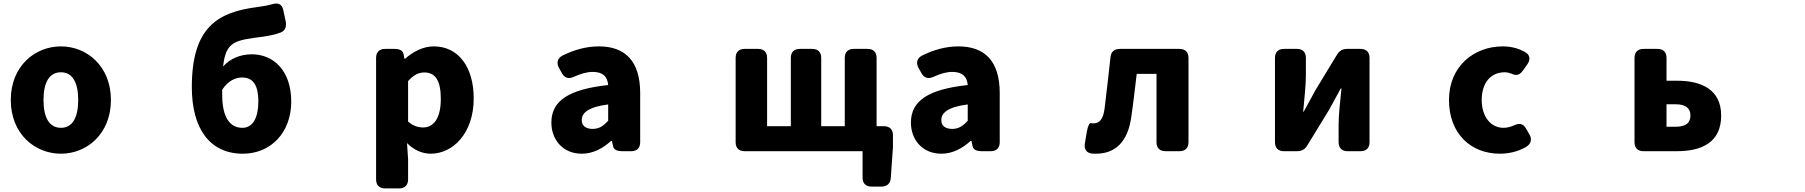

<svg xmlns="http://www.w3.org/2000/svg" viewBox="-20 -801 10040 1068"><path d="M319 54C463 54 597 -56 597 -245C597 -433 463 -543 319 -543C174 -543 40 -433 40 -245C40 -56 174 54 319 54ZM222 -245C222 -339 252 -399 319 -399C385 -399 415 -339 415 -245C415 -150 385 -90 319 -90C252 -90 222 -150 222 -245Z M1216 -274V-302C1249 -352 1290 -370 1326 -370C1382 -370 1417 -336 1417 -236C1417 -147 1387 -90 1328 -90C1259 -90 1216 -148 1216 -274ZM1047 -317C1047 -84 1148 54 1331 54C1486 54 1600 -63 1600 -236C1600 -412 1498 -499 1381 -499C1319 -499 1260 -476 1221 -431C1236 -571 1286 -577 1443 -597C1477 -602 1512 -609 1541 -620C1568 -631 1575 -655 1569 -683L1556 -744C1549 -778 1528 -787 1495 -778C1472 -771 1445 -766 1406 -761C1195 -733 1047 -653 1047 -317Z M2072 -479V197C2072 229 2090 247 2122 247H2200C2232 247 2250 229 2250 197V84L2244 -5C2282 33 2328 54 2376 54C2498 54 2615 -58 2615 -254C2615 -429 2529 -543 2393 -543C2334 -543 2278 -514 2233 -474H2230L2224 -502C2220 -521 2202 -529 2172 -529H2122C2090 -529 2072 -511 2072 -479ZM2250 -125V-350C2280 -383 2307 -398 2340 -398C2403 -398 2432 -351 2432 -251C2432 -137 2388 -92 2334 -92C2307 -92 2278 -100 2250 -125Z M3216 54C3279 54 3332 25 3379 -17H3384L3390 12C3394 31 3411 40 3441 40H3491C3523 40 3541 22 3541 -10V-283C3541 -461 3458 -543 3311 -543C3239 -543 3172 -523 3109 -492C3081 -477 3074 -452 3089 -424L3105 -395C3120 -367 3143 -360 3173 -374C3211 -391 3244 -401 3277 -401C3335 -401 3359 -374 3363 -328C3141 -304 3047 -239 3047 -119C3047 -24 3111 54 3216 54ZM3216 -133C3216 -173 3252 -206 3363 -220V-129C3337 -101 3313 -84 3277 -84C3240 -84 3216 -100 3216 -133Z M4072 -479V-10C4072 22 4090 40 4122 40H4778V187C4778 219 4796 237 4828 237H4883C4914 237 4933 220 4935 189L4947 18V-49C4947 -81 4929 -99 4897 -99H4856V-479C4856 -511 4838 -529 4806 -529H4729C4697 -529 4679 -511 4679 -479V-99H4548V-479C4548 -511 4530 -529 4498 -529H4429C4397 -529 4379 -511 4379 -479V-99H4247V-479C4247 -511 4229 -529 4197 -529H4122C4090 -529 4072 -511 4072 -479Z M5216 54C5279 54 5332 25 5379 -17H5384L5390 12C5394 31 5411 40 5441 40H5491C5523 40 5541 22 5541 -10V-283C5541 -461 5458 -543 5311 -543C5239 -543 5172 -523 5109 -492C5081 -477 5074 -452 5089 -424L5105 -395C5120 -367 5143 -360 5173 -374C5211 -391 5244 -401 5277 -401C5335 -401 5359 -374 5363 -328C5141 -304 5047 -239 5047 -119C5047 -24 5111 54 5216 54ZM5216 -133C5216 -173 5252 -206 5363 -220V-129C5337 -101 5313 -84 5277 -84C5240 -84 5216 -100 5216 -133Z M6076 54C6189 54 6253 -18 6272 -145C6284 -226 6293 -309 6303 -390H6413V-10C6413 22 6431 40 6463 40H6541C6573 40 6591 22 6591 -10V-479C6591 -511 6573 -529 6541 -529H6209C6178 -529 6160 -513 6157 -482C6146 -386 6136 -290 6124 -195C6116 -136 6094 -115 6064 -115C6059 -115 6054 -115 6049 -116C6040 -118 6032 -102 6026 -71L6015 -6C6009 25 6021 49 6052 53C6060 54 6068 54 6076 54Z M7072 -479V-10C7072 22 7090 40 7122 40H7194C7221 40 7239 30 7253 6L7373 -190C7391 -222 7419 -275 7438 -309H7442C7435 -239 7426 -164 7426 -108V-10C7426 22 7444 40 7476 40H7548C7580 40 7598 22 7598 -10V-479C7598 -511 7580 -529 7548 -529H7475C7448 -529 7430 -519 7416 -495L7297 -299C7280 -266 7250 -214 7232 -180H7229C7235 -249 7244 -325 7244 -381V-479C7244 -511 7226 -529 7194 -529H7122C7090 -529 7072 -511 7072 -479Z M8323 54C8368 54 8420 44 8466 18C8498 0 8503 -27 8487 -54L8468 -87C8452 -115 8429 -117 8400 -103C8382 -95 8363 -90 8343 -90C8274 -90 8222 -150 8222 -245C8222 -339 8271 -399 8350 -399C8363 -399 8375 -396 8388 -391C8412 -379 8432 -382 8450 -407L8475 -442C8494 -468 8492 -495 8464 -511C8429 -531 8388 -543 8339 -543C8180 -543 8040 -433 8040 -245C8040 -56 8163 54 8323 54Z M9072 -479V-10C9072 22 9090 40 9122 40H9308C9446 40 9554 -9 9554 -158C9554 -302 9446 -352 9308 -352H9250V-479C9250 -511 9232 -529 9200 -529H9122C9090 -529 9072 -511 9072 -479ZM9250 -96V-221H9300C9357 -221 9383 -199 9383 -159C9383 -116 9357 -96 9300 -96Z"/></svg>

Font: コーポレート・ロゴ（ラウンド）ver3 Bold
Style: Regular
Weight: 700
Designer: [KANA_main] LOGOTYPE.JP [Source Han Sans] Ryoko NISHIZUKA 西塚涼子 (kana, bopomofo & ideographs); Paul D. Hunt (Latin, Greek
Version: Version 12.001;FEAKit 1.0